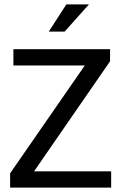

<svg xmlns="http://www.w3.org/2000/svg" viewBox="-20 -854 551 874"><path d="M481 -630V-575L135 -74H486V0H26V-65L366 -556H41V-630ZM274 -710H202L282 -834H385Z"/></svg>

Font: Ek Mukta
Style: Regular
Weight: 400
Designer: Girish Dalvi and Yashodeep Gholap
Foundry: Ek Type
Version: Version 2.538;PS 1.001;hotconv 16.6.51;makeotf.lib2.5.65220;